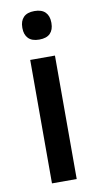

<svg xmlns="http://www.w3.org/2000/svg" viewBox="-80 -712 385 749"><g transform="rotate(-10 112.5 -337.0)"><path d="M63.5 0V-489H161.5V0ZM112.5 -561Q83.5 -561 69.2 -575.8Q55 -590.5 55 -616.5V-618.5Q55 -644.5 69.2 -659.2Q83.5 -674 112.5 -674Q141.5 -674 155.8 -659.2Q170 -644.5 170 -618.5V-616.5Q170 -590 155.8 -575.5Q141.5 -561 112.5 -561Z"/></g></svg>

Font: Anek Odia Medium
Style: Regular
Weight: 500
Designer: Yesha Goshar & Mahesh Sahu (Odia), Yesha Goshar (Latin)
Foundry: Ek Type
Version: Version 1.003